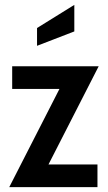

<svg xmlns="http://www.w3.org/2000/svg" viewBox="-20 -768 443 788"><path d="M179 -93H380V0H18L224 -403H30V-496H385ZM132 -653 285 -748V-639L132 -580Z"/></svg>

Font: Cabin Condensed SemiBold
Style: Regular
Weight: 600
Width: 3
Designer: Pablo Impallari
Foundry: Pablo Impallari. http://www.impallari.com Igino Marini. http://www.ikern.com
Version: Version 2.200